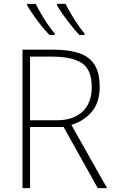

<svg xmlns="http://www.w3.org/2000/svg" viewBox="-20 -970 594 990"><path d="M254 -714Q333 -714 386.5 -696.5Q440 -679 467 -637Q494 -595 494 -522Q494 -442 453.5 -394Q413 -346 348 -326L532 0H484L308 -315H135V0H96V-714ZM249 -678H135V-350H275Q357 -350 405 -394Q453 -438 453 -521Q453 -611 402.5 -644.5Q352 -678 249 -678ZM318 -950Q329 -928 345.5 -899.5Q362 -871 381 -843.5Q400 -816 416 -797V-790H389Q369 -811 347.5 -838Q326 -865 306.5 -892.5Q287 -920 274 -942V-950ZM164 -950Q175 -928 191.5 -899.5Q208 -871 227 -843.5Q246 -816 262 -797V-790H235Q214 -811 192.5 -838Q171 -865 152 -892.5Q133 -920 120 -942V-950Z"/></svg>

Font: Noto Sans Disp ExtLt
Style: Regular
Weight: 200
Designer: Monotype Design Team
Foundry: Monotype Imaging Inc.
Version: Version 2.000;GOOG;noto-source:20170915:90ef993387c0